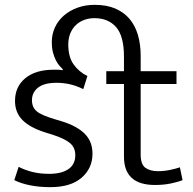

<svg xmlns="http://www.w3.org/2000/svg" viewBox="-20 -764 796 793"><path d="M492 -530Q492 -615 459.5 -652Q427 -689 370 -689Q348 -689 328.5 -682Q309 -675 294 -661Q279 -647 270.5 -626.5Q262 -606 262 -580Q262 -529 284 -498Q306 -467 341 -450L324 -396Q295 -410 268.5 -416Q242 -422 213 -422Q162 -422 137 -402Q112 -382 112 -350Q112 -321 131.5 -304.5Q151 -288 205 -272L235 -263Q297 -244 329.5 -212Q362 -180 362 -129Q362 -69 317 -30Q272 9 188 9Q143 9 105 1.5Q67 -6 39 -20L57 -75Q84 -61 115 -53.5Q146 -46 183 -46Q234 -46 262.5 -65.5Q291 -85 291 -123Q291 -155 268.5 -173.5Q246 -192 196 -208L164 -218Q102 -238 72 -269Q42 -300 42 -347Q42 -406 84.5 -441Q127 -476 201 -476Q209 -476 219 -476Q229 -476 238 -474L240 -477Q234 -483 226 -492Q218 -501 211 -514.5Q204 -528 199 -546.5Q194 -565 194 -591Q194 -623 207 -651Q220 -679 243.5 -699.5Q267 -720 299.5 -732Q332 -744 371 -744Q420 -744 455.5 -729Q491 -714 514.5 -686.5Q538 -659 549.5 -620Q561 -581 561 -534V-470H709V-417H561V-126Q561 -85 580.5 -71Q600 -57 632 -57Q657 -57 681.5 -62Q706 -67 723 -73L734 -20Q714 -12 684.5 -6Q655 0 620 0Q492 0 492 -117V-417H419V-470H492Z"/></svg>

Font: Mukta Vaani Light
Style: Regular
Weight: 300
Designer: Noopur Datye, Girish Dalvi, Yashodeep Gholap, Pallavi Karambelkar
Foundry: Ek Type
Version: Version 2.538;PS 1.000;hotconv 16.6.51;makeotf.lib2.5.65220;